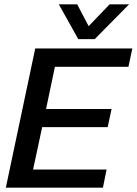

<svg xmlns="http://www.w3.org/2000/svg" viewBox="-20 -868 632 888"><path d="M342 -687 252 -848H337L390 -747L487 -848H577L418 -687ZM7 0 143 -644H592L574 -559H234L193 -364H496L478 -280H175L133 -84H473L456 0Z"/></svg>

Font: Kanit
Style: Italic
Weight: 400
Italic angle: -12°
Designer: Katatrad Team
Foundry: CadsonDemak
Version: Version 2.000; ttfautohint (v1.8.3)